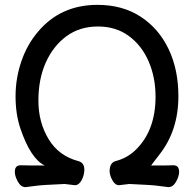

<svg xmlns="http://www.w3.org/2000/svg" viewBox="-20 -743 795 790"><path d="M673 27Q653 25 629.5 21.5Q606 18 512 14L470 19Q453 19 442 -2Q431 -23 431 -38Q431 -73 455 -80Q506 -93 542 -130Q620 -209 620 -345Q620 -425 591.5 -490.5Q563 -556 510 -595Q457 -634 383 -634Q308 -634 253.5 -594Q199 -554 168.5 -486Q138 -418 138 -329Q138 -240 180 -170.5Q222 -101 303 -80Q327 -73 327 -45Q327 -23 316 -2Q305 19 288 19L246 14Q152 18 128.5 21.5Q105 25 85 27Q66 27 53.5 4.5Q41 -18 41 -36Q41 -63 65 -63Q88 -62 164 -62Q106 -90 64 -214Q44 -273 44 -347Q44 -420 67.5 -489.5Q91 -559 136 -612Q229 -723 381 -723Q484 -723 558.5 -674.5Q633 -626 673.5 -541.5Q714 -457 714 -347Q714 -206 636 -107Q601 -62 602 -62Q676 -62 693 -63Q717 -63 717 -36Q717 -18 704.5 4.5Q692 27 673 27Z"/></svg>

Font: LXGW ZhenKai
Style: Regular
Weight: 400
Designer: LXGW / Fontworks Inc.
Foundry: LXGW / Fontworks Inc.
Version: Version 0.800;June 8, 2025